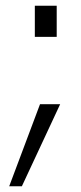

<svg xmlns="http://www.w3.org/2000/svg" viewBox="-20 -491 280 667"><path d="M119 -129H189L56 156H12ZM101 -471H177V-363H101Z"/></svg>

Font: Hanken Grotesk Light
Style: Regular
Weight: 300
Designer: Alfredo Marco Pradil
Foundry: Hanken Design Co.
Version: Version 3.014